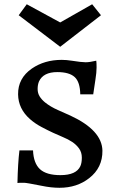

<svg xmlns="http://www.w3.org/2000/svg" viewBox="-20 -870 543 897"><path d="M429.7 -586.4Q431.2 -577.6 431.2 -554.7Q431.2 -531.7 425.8 -498L415.5 -429.2H355Q354 -486.8 329.1 -509.8Q303.7 -533.2 247.6 -533.2Q182.1 -533.2 162.1 -489.3Q155.8 -474.1 155.8 -454.3Q155.8 -434.6 165.3 -419.4Q174.8 -404.3 190.4 -391.6Q215.8 -371.1 251.5 -355.5L309.6 -329.6Q456.5 -261.2 458.5 -166.5Q459.5 -86.4 396.5 -37.6Q339.4 7.3 257.8 7.3Q218.8 7.3 174.3 -2Q103.5 -16.1 92.8 -16.1H74.2Q66.9 -16.1 61.5 -15.1Q63.5 -107.9 70.8 -167.5H134.3Q136.7 -107.4 166.7 -79.6Q196.8 -51.8 262.2 -51.8Q336.4 -51.8 355.5 -93.8Q362.3 -108.9 362.3 -133.5Q362.3 -158.2 349.4 -176.3Q336.4 -194.3 317.1 -207Q297.9 -219.7 275.1 -229Q252.4 -238.3 227.8 -249.8Q203.1 -261.2 173.6 -276.9Q144 -292.5 120.1 -313.5Q65.4 -361.8 64.5 -429.2Q63.5 -504.4 128.9 -549.8Q188 -590.3 268.1 -590.3Q290.5 -590.3 314.9 -586.4Q360.8 -579.1 379.9 -579.1Q398.9 -579.1 429.7 -586.4ZM67.4 -798.8 105 -850.1 261.2 -765.1Q261.2 -765.1 410.6 -850.1L451.7 -798.8L261.2 -651.4Z"/></svg>

Font: HeadlandOne
Style: Regular
Weight: 400
Designer: Gary Lonergan
Foundry: Sorkin Type Co.
Version: Version 1.002